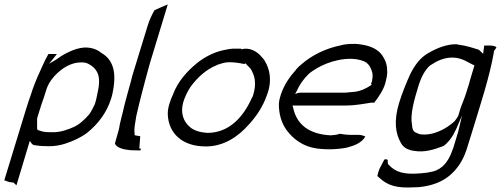

<svg xmlns="http://www.w3.org/2000/svg" viewBox="-28 -679 2254 864"><path d="M-8 130C-9 132 -8 134 -5 134H-3C9 140 22 142 30 142H32L46 155L106 -45L114 -34C117 -29 124 -25 132 -25H133C150 -22 171 -21 192 -21C218 -21 243 -25 267 -33C303 -45 336 -60 365 -82C410 -119 451 -167 473 -238L475 -246C475 -249 478 -254 478 -257V-258C498 -349 483 -408 431 -439C414 -453 393 -463 365 -465C324 -468 277 -445 245 -425C236 -419 229 -413 220 -408L193 -392L228 -436H190C171 -404 157 -367 139 -329C130 -306 120 -283 113 -259C104 -234 97 -213 89 -187ZM137 -325ZM139 -146 149 -179C156 -202 162 -220 170 -242L182 -280C184 -287 188 -294 191 -300V-301C217 -347 273 -396 332 -398C348 -399 360 -397 369 -392C403 -375 425 -346 416 -287L412 -266C408 -247 405 -228 398 -208L397 -207C391 -194 381 -174 373 -164C355 -143 331 -120 305 -108C276 -95 245 -84 211 -84C188 -84 168 -84 151 -91C145 -92 141 -95 139 -98ZM243 -419Z M571 -350C568 -341 565 -330 563 -321V-320C552 -281 541 -241 531 -202C524 -168 512 -130 507 -97L489 -33C497 -14 526 -6 560 -3L601 -2C604 -1 605 -4 607 -11C607 -11 606 -10 603 -10L599 -11L603 -66C594 -67 585 -69 577 -71L578 -77C574 -100 581 -128 585 -155C593 -191 602 -228 612 -266C624 -310 634 -352 647 -396L727 -659C710 -652 690 -644 667 -633C656 -613 644 -589 637 -565ZM560 -3H561Z M752 -257C738 -229 726 -192 727 -165C730 -80 791 -20 898 -20C979 -20 1044 -64 1093 -120C1127 -157 1155 -200 1172 -248C1199 -316 1185 -369 1164 -404C1159 -414 1151 -420 1143 -430C1128 -446 1095 -468 1059 -457L1057 -460H1021C1011 -460 1000 -458 987 -455H986C940 -447 892 -423 856 -393C812 -357 772 -310 752 -258ZM796 -217C804 -244 816 -268 830 -289C860 -330 900 -367 948 -386V-387H949C964 -392 983 -399 1002 -399C1026 -399 1048 -396 1070 -391C1072 -391 1075 -393 1077 -394C1086 -381 1100 -375 1107 -356C1120 -332 1125 -297 1112 -254L1108 -242H1107C1069 -155 1005 -81 905 -81C874 -83 845 -91 827 -107C799 -131 783 -167 796 -217Z M1236 -254C1231 -239 1228 -226 1227 -213C1226 -167 1239 -124 1262 -93C1292 -53 1335 -20 1396 -11C1441 -5 1489 -6 1534 -15C1568 -24 1601 -37 1616 -65C1609 -68 1598 -72 1586 -72H1557C1536 -72 1518 -74 1500 -77C1489 -72 1473 -71 1460 -70V-69V-70C1359 -75 1306 -122 1291 -195L1288 -204H1526C1566 -204 1605 -211 1642 -217H1656C1674 -240 1699 -275 1707 -309L1713 -336C1715 -347 1715 -356 1714 -366V-367C1713 -393 1704 -412 1692 -430C1673 -457 1640 -473 1595 -479C1566 -484 1527 -482 1502 -474H1501C1439 -461 1377 -432 1329 -390C1320 -383 1312 -375 1304 -366V-365C1275 -333 1251 -298 1236 -254ZM1300 -256 1306 -267C1321 -300 1337 -322 1360 -345C1371 -356 1383 -362 1395 -370C1448 -403 1540 -429 1605 -405C1627 -398 1638 -380 1644 -363C1650 -349 1650 -332 1646 -316H1647C1645 -311 1644 -308 1642 -303L1644 -297C1621 -282 1599 -270 1569 -266L1546 -264C1538 -263 1530 -262 1523 -262H1329C1323 -262 1317 -262 1311 -260ZM1546 -264ZM1707 -306V-307Z M1768 -216C1743 -134 1752 -77 1776 -36C1786 -16 1806 -4 1836 0C1883 8 1925 -6 1968 -22C1992 -40 2011 -67 2025 -99L2051 -159L2037 -99C2035 -88 2031 -77 2028 -67L2012 -14C2009 -5 2007 0 2004 7C1989 46 1964 82 1919 93C1903 97 1883 100 1864 101C1794 107 1752 98 1720 61H1719C1716 55 1717 50 1717 43C1714 35 1704 37 1699 41L1700 42L1680 80C1676 90 1672 102 1670 113C1672 115 1677 119 1679 121C1718 157 1758 168 1834 164C1843 164 1849 163 1859 163C1885 160 1910 155 1931 147C2000 123 2048 66 2071 -4L2095 -81C2133 -206 2176 -335 2195 -447L2194 -449C2199 -455 2203 -459 2206 -467C2200 -471 2190 -474 2179 -474H2151L2146 -437L2127 -455C2102 -463 2069 -474 2035 -478H2034C2030 -479 2028 -480 2025 -480C1980 -480 1937 -462 1899 -440C1864 -420 1839 -388 1817 -343C1799 -303 1782 -261 1768 -216ZM1855 -292C1867 -331 1884 -365 1909 -386H1910C1938 -405 1970 -420 2008 -420C2054 -420 2084 -393 2107 -385L2087 -318C2084 -307 2082 -297 2077 -284C2068 -253 2058 -226 2045 -194L2034 -157L2033 -156C2029 -148 2023 -141 2018 -134V-133H2017C1983 -101 1921 -66 1862 -75H1861C1855 -77 1846 -81 1842 -83C1828 -89 1827 -106 1826 -118C1817 -162 1835 -228 1855 -292Z"/></svg>

Font: SolarCharger
Style: 352
Weight: 300
Designer: Mew Too
Foundry: Cannot Into Space Fonts/KineticPlasma Fonts
Version: Version 1.100